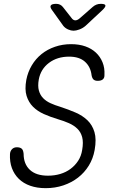

<svg xmlns="http://www.w3.org/2000/svg" viewBox="-20 -970 640 1000"><path d="M457 -578Q452 -622 422.5 -648.5Q393 -675 340 -675Q278 -675 235 -642.5Q192 -610 182 -556Q176 -522 182.5 -498.5Q189 -475 204.5 -459Q220 -443 243 -432.5Q266 -422 293 -414Q336 -400 373 -384Q410 -368 435.5 -343.5Q461 -319 472 -282Q483 -245 473 -189Q465 -144 442.5 -107.5Q420 -71 386.5 -45Q353 -19 310 -4.5Q267 10 218 10Q173 10 137.5 -2.5Q102 -15 78 -38.5Q54 -62 42 -94.5Q30 -127 32 -168Q33 -183 42.5 -193Q52 -203 68 -203Q83 -203 92 -196.5Q101 -190 103 -169Q103 -116 135.5 -85.5Q168 -55 230 -55Q264 -55 294 -64Q324 -73 347.5 -90.5Q371 -108 387 -132.5Q403 -157 408 -189Q415 -229 408 -255.5Q401 -282 383 -299.5Q365 -317 339 -328.5Q313 -340 282 -349Q242 -361 208.5 -376Q175 -391 152 -414Q129 -437 118.5 -470.5Q108 -504 117 -554Q125 -595 145.5 -629.5Q166 -664 196.5 -688.5Q227 -713 266.5 -726.5Q306 -740 350 -740Q392 -740 424.5 -728.5Q457 -717 479.5 -696Q502 -675 514 -645.5Q526 -616 524 -581Q525 -565 516 -557Q507 -549 489 -549Q475 -549 467.5 -555.5Q460 -562 457 -578ZM273 -950Q284 -950 293 -945.5Q302 -941 308 -933L352 -877Q361 -864 372.5 -864Q384 -864 398 -877L463 -934Q472 -942 482.5 -946Q493 -950 505 -950Q527 -950 529 -942Q531 -934 513 -917L425 -835Q411 -823 393.5 -816.5Q376 -810 363 -810Q350 -810 335 -816.5Q320 -823 310 -835L252 -916Q239 -933 244.5 -941.5Q250 -950 273 -950Z"/></svg>

Font: Maple Mono NL ExtraLight
Style: Italic
Weight: 275
Italic angle: -10°
Monospace: yes
Designer: subframe7536
Version: Version 7.000